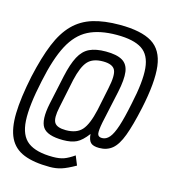

<svg xmlns="http://www.w3.org/2000/svg" viewBox="-117 -893 876 987"><g transform="rotate(15 321.0 -399.5)"><path d="M239 0Q154 0 100.5 -21.5Q47 -43 23 -92Q-1 -141 1 -222.5Q3 -304 28 -424Q52 -532 81.5 -604Q111 -676 153.5 -719Q196 -762 256 -780.5Q316 -799 399 -799Q513 -799 571 -763.5Q629 -728 639.5 -644Q650 -560 619 -415Q598 -318 577 -262Q556 -206 528 -183Q500 -160 459 -160Q426 -160 413 -173.5Q400 -187 398 -218Q368 -178 340.5 -164.5Q313 -151 269 -151Q185 -151 160.5 -187Q136 -223 155 -314L188 -468Q203 -537 224 -576.5Q245 -616 278.5 -632Q312 -648 365 -648Q423 -648 453 -630.5Q483 -613 488.5 -573Q494 -533 479 -463L442 -292Q433 -246 436 -229.5Q439 -213 460 -213Q482 -213 499 -233Q516 -253 531 -299Q546 -345 562 -424Q589 -547 582.5 -617Q576 -687 531.5 -716Q487 -745 398 -745Q306 -745 246.5 -714.5Q187 -684 149 -612Q111 -540 85 -415Q55 -277 59.5 -198.5Q64 -120 108 -87Q152 -54 241 -54Q276 -54 299.5 -62.5Q323 -71 353 -92L373 -43Q329 -18 300.5 -9Q272 0 239 0ZM270 -204Q327 -204 355 -235.5Q383 -267 401 -347L426 -468Q442 -542 428.5 -568.5Q415 -595 364 -595Q310 -595 283.5 -566Q257 -537 240 -463L208 -309Q195 -249 208.5 -226.5Q222 -204 270 -204Z"/></g></svg>

Font: Victor Mono Thin ExtraLight
Style: Italic
Weight: 250
Italic angle: -12°
Monospace: yes
Version: Version 1.561;gftools[0.9.30]